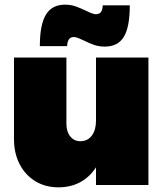

<svg xmlns="http://www.w3.org/2000/svg" viewBox="-20 -794 712 824"><path d="M617 -547V0H392V-76Q365 -34 324 -12Q283 10 231 10Q175 10 132 -16Q89 -42 64.5 -89Q40 -136 40 -198V-547H265V-263Q265 -229 281.5 -208.5Q298 -188 325 -188Q356 -188 374 -212Q392 -236 392 -276V-547ZM430 -594Q405 -594 384.5 -601Q364 -608 338 -621Q335 -622 321 -628.5Q307 -635 297 -635Q283 -635 276 -625.5Q269 -616 268 -596H151Q151 -688 177 -731Q203 -774 259 -774Q284 -774 305 -766.5Q326 -759 351 -747Q379 -733 391 -733Q406 -733 413 -742Q420 -751 421 -771H537Q537 -678 511.5 -636Q486 -594 430 -594Z"/></svg>

Font: Gontserrat Black
Style: Regular
Weight: 900
Designer: Julieta Ulanovsky
Foundry: Julieta Ulanovsky
Version: Version 6.001